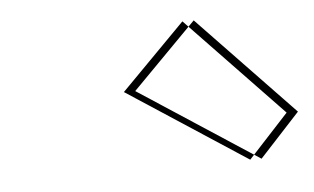

<svg xmlns="http://www.w3.org/2000/svg" viewBox="-32 -882 553 338"><g transform="rotate(-5 244.5 -713.5)"><path d="M300.3 -840 469.1 -664 398.1 -587 186.9 -725ZM320.3 -840 206.9 -725 418.1 -587 489.1 -664Z"/></g></svg>

Font: Hussar Plate
Style: Obl
Weight: 700
Foundry: Cannot Into Space Fonts
Version: Version 0.798247